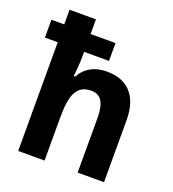

<svg xmlns="http://www.w3.org/2000/svg" viewBox="-138 -865 875 971"><g transform="rotate(20 300.0 -380.0)"><path d="M212 -760H70V-681H1V-585H70V0H212V-234C212 -356 237 -413 315 -413C366 -413 390 -374 390 -296V0H532V-333C532 -467 465 -531 355 -531C292 -531 242 -506 212 -452H204C208 -477 212 -524 212 -567V-585H346V-681H212Z"/></g></svg>

Font: Noto Sans Myanmar SemiCondensed
Style: Bold
Weight: 700
Width: 4
Designer: Monotype Design Team
Foundry: Monotype Imaging Inc.
Version: Version 2.107